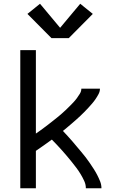

<svg xmlns="http://www.w3.org/2000/svg" viewBox="-20 -1002 640 1022"><path d="M88 0V-735H171V-291Q183 -299 194.5 -307.5Q206 -316 217.5 -324.5Q229 -333 240.5 -342Q252 -351 263.5 -360Q275 -369 286 -378Q297 -387 308 -396.5Q319 -406 329.5 -416Q340 -426 350 -436Q360 -446 370 -456.5Q380 -467 388.5 -478.5Q397 -490 405 -503Q413 -516 413 -530H512Q512 -515 504.5 -501Q497 -487 488.5 -474.5Q480 -462 470 -450.5Q460 -439 450 -428Q440 -417 429 -406Q418 -395 407 -384.5Q396 -374 384.5 -364Q373 -354 361.5 -344Q350 -334 338.5 -324.5Q327 -315 315 -305Q328 -291 340.5 -277.5Q353 -264 365 -250Q377 -236 389 -221.5Q401 -207 413 -193Q425 -179 436.5 -164Q448 -149 458.5 -133.5Q469 -118 479 -102.5Q489 -87 497.5 -70.5Q506 -54 513 -36.5Q520 -19 520 0H437Q437 -20 428.5 -38.5Q420 -57 409.5 -74.5Q399 -92 387 -108Q375 -124 362.5 -139.5Q350 -155 337 -170.5Q324 -186 310.5 -201Q297 -216 283.5 -230.5Q270 -245 256 -259Q235 -244 213.5 -228.5Q192 -213 171 -199V0ZM346 -799H254L126 -928L193 -982L300 -854L407 -982L474 -928Z"/></svg>

Font: Iosevka Curly Extended
Style: Regular
Weight: 400
Width: 7
Monospace: yes
Designer: Belleve Invis
Foundry: Belleve Invis
Version: Version 11.1.0; ttfautohint (v1.8.3)